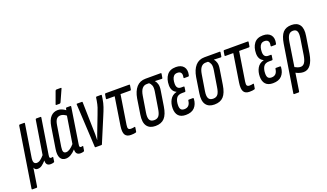

<svg xmlns="http://www.w3.org/2000/svg" viewBox="-92 -1242 3361 1973"><g transform="rotate(-20 1589.0 -255.0)"><path d="M-6 185Q-13 185 -12 176L91 -477Q93 -486 100 -486H149Q156 -486 154 -477L99 -130Q92 -90 100.5 -72.5Q109 -55 131 -55Q151 -55 171 -69.5Q191 -84 213 -110L272 -477Q274 -486 280 -486H328Q335 -486 333 -477L272 -92Q268 -68 272 -61Q276 -54 286 -54Q291 -54 295.5 -55Q300 -56 304 -57Q310 -58 308 -50L302 -7Q301 0 293 1Q285 4 276.5 5Q268 6 260 6Q208 6 211 -51H210Q188 -26 166.5 -10Q145 6 118 6Q90 6 80 -21L49 176Q48 185 40 185Z M427 6Q386 6 368 -26.5Q350 -59 360 -123L397 -356Q408 -425 439 -458.5Q470 -492 518 -492Q539 -492 560.5 -483Q582 -474 600 -460L603 -477Q605 -486 611 -486H655Q662 -486 660 -477L600 -92Q596 -71 599 -62.5Q602 -54 613 -54Q618 -54 623 -55Q628 -56 632 -57Q638 -58 636 -50L629 -8Q628 -2 621 1Q604 6 587 6Q533 6 536 -55Q481 6 427 6ZM422 -124Q416 -87 423.5 -71Q431 -55 452 -55Q471 -55 494 -70Q517 -85 540 -112L587 -406Q554 -431 525 -431Q498 -431 481.5 -412.5Q465 -394 458 -349ZM522 -546Q513 -546 518 -557L565 -686Q569 -695 579 -695H624Q635 -695 629 -684L571 -555Q566 -546 557 -546Z M753 0Q746 0 746 -6L721 -476Q719 -486 726 -486H780Q786 -486 786 -478L793 -186Q795 -156 794.5 -125.5Q794 -95 793 -64H794Q805 -96 816.5 -126.5Q828 -157 840 -188L885 -305Q901 -344 911 -375.5Q921 -407 927 -444L932 -477Q934 -486 940 -486H990Q997 -486 995 -477L990 -442Q983 -397 970 -359.5Q957 -322 936 -273L824 -6Q823 0 816 0Z M1138 6Q1093 6 1075.5 -22.5Q1058 -51 1068 -119L1116 -425H1029Q1022 -425 1023 -434L1030 -477Q1032 -486 1038 -486H1297Q1305 -486 1303 -477L1296 -434Q1295 -425 1288 -425H1180L1130 -107Q1125 -76 1132.5 -65Q1140 -54 1160 -54Q1183 -54 1200 -59Q1207 -60 1206 -52L1199 -8Q1198 -2 1192 0Q1173 6 1138 6Z M1407 6Q1344 6 1315 -34.5Q1286 -75 1299 -157L1325 -324Q1338 -401 1375.5 -443.5Q1413 -486 1475 -486H1642Q1649 -486 1648 -478L1641 -436Q1641 -427 1633 -427L1558 -430V-429Q1573 -413 1580.5 -386.5Q1588 -360 1581 -319L1555 -154Q1542 -70 1507 -32Q1472 6 1407 6ZM1415 -55Q1449 -55 1466.5 -77.5Q1484 -100 1492 -155L1520 -328Q1527 -372 1518.5 -394.5Q1510 -417 1493 -430H1467Q1437 -430 1417 -406Q1397 -382 1389 -331L1361 -158Q1352 -104 1365.5 -79.5Q1379 -55 1415 -55Z M1739 6Q1686 6 1659.5 -22.5Q1633 -51 1633 -103Q1633 -156 1656 -196.5Q1679 -237 1728 -249V-251Q1703 -262 1690.5 -285Q1678 -308 1678 -339Q1678 -407 1710 -449.5Q1742 -492 1808 -492Q1865 -492 1892 -459Q1919 -426 1906 -367Q1903 -356 1896 -356H1851Q1845 -356 1846 -367Q1853 -396 1842.5 -413.5Q1832 -431 1803 -431Q1778 -431 1764 -417Q1750 -403 1744.5 -380.5Q1739 -358 1739 -334Q1739 -276 1789 -276H1817Q1825 -276 1823 -267L1817 -227Q1815 -219 1809 -219H1778Q1732 -219 1714 -189.5Q1696 -160 1696 -113Q1696 -82 1708 -68.5Q1720 -55 1745 -55Q1804 -55 1812 -124Q1812 -132 1820 -132H1866Q1872 -132 1872 -121Q1868 -63 1835.5 -28.5Q1803 6 1739 6Z M2052 6Q1989 6 1960 -34.5Q1931 -75 1944 -157L1970 -324Q1983 -401 2020.5 -443.5Q2058 -486 2120 -486H2287Q2294 -486 2293 -478L2286 -436Q2286 -427 2278 -427L2203 -430V-429Q2218 -413 2225.5 -386.5Q2233 -360 2226 -319L2200 -154Q2187 -70 2152 -32Q2117 6 2052 6ZM2060 -55Q2094 -55 2111.5 -77.5Q2129 -100 2137 -155L2165 -328Q2172 -372 2163.5 -394.5Q2155 -417 2138 -430H2112Q2082 -430 2062 -406Q2042 -382 2034 -331L2006 -158Q1997 -104 2010.5 -79.5Q2024 -55 2060 -55Z M2435 6Q2390 6 2372.5 -22.5Q2355 -51 2365 -119L2413 -425H2326Q2319 -425 2320 -434L2327 -477Q2329 -486 2335 -486H2594Q2602 -486 2600 -477L2593 -434Q2592 -425 2585 -425H2477L2427 -107Q2422 -76 2429.5 -65Q2437 -54 2457 -54Q2480 -54 2497 -59Q2504 -60 2503 -52L2496 -8Q2495 -2 2489 0Q2470 6 2435 6Z M2692 6Q2639 6 2612.5 -22.5Q2586 -51 2586 -103Q2586 -156 2609 -196.5Q2632 -237 2681 -249V-251Q2656 -262 2643.5 -285Q2631 -308 2631 -339Q2631 -407 2663 -449.5Q2695 -492 2761 -492Q2818 -492 2845 -459Q2872 -426 2859 -367Q2856 -356 2849 -356H2804Q2798 -356 2799 -367Q2806 -396 2795.5 -413.5Q2785 -431 2756 -431Q2731 -431 2717 -417Q2703 -403 2697.5 -380.5Q2692 -358 2692 -334Q2692 -276 2742 -276H2770Q2778 -276 2776 -267L2770 -227Q2768 -219 2762 -219H2731Q2685 -219 2667 -189.5Q2649 -160 2649 -113Q2649 -82 2661 -68.5Q2673 -55 2698 -55Q2757 -55 2765 -124Q2765 -132 2773 -132H2819Q2825 -132 2825 -121Q2821 -63 2788.5 -28.5Q2756 6 2692 6Z M2857 185Q2850 185 2851 176L2933 -339Q2946 -420 2978.5 -456Q3011 -492 3072 -492Q3134 -492 3161.5 -452.5Q3189 -413 3176 -334L3147 -151Q3134 -75 3104 -34.5Q3074 6 3027 6Q2987 6 2944 -17L2914 176Q2913 185 2905 185ZM2994 -333 2954 -75Q2967 -68 2983 -61.5Q2999 -55 3017 -55Q3043 -55 3059.5 -78.5Q3076 -102 3085 -154L3113 -333Q3121 -385 3110 -408Q3099 -431 3067 -431Q3036 -431 3019 -408Q3002 -385 2994 -333Z"/></g></svg>

Font: Sofia Sans Extra Condensed
Style: Italic
Weight: 400
Italic angle: -9°
Designer: Botio Nikoltchev, Ani Petrova
Foundry: lettersoup
Version: Version 4.101; ttfautohint (v1.8.4.7-5d5b)